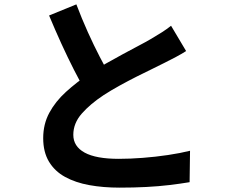

<svg xmlns="http://www.w3.org/2000/svg" viewBox="-20 -817 1040 880"><path d="M833 -583Q811 -569 786.5 -556Q762 -543 734 -529Q711 -517 677.5 -501Q644 -485 605.5 -465.5Q567 -446 528 -424.5Q489 -403 455 -381Q393 -340 354.5 -296Q316 -252 316 -199Q316 -146 368 -117.5Q420 -89 524 -89Q576 -89 634.5 -93.5Q693 -98 750 -106.5Q807 -115 851 -126L849 18Q807 25 757.5 31Q708 37 650.5 40Q593 43 528 43Q453 43 389.5 31.5Q326 20 278.5 -6Q231 -32 204.5 -76Q178 -120 178 -184Q178 -248 206 -300Q234 -352 282.5 -396Q331 -440 389 -479Q425 -503 465 -525.5Q505 -548 543.5 -569Q582 -590 615.5 -607.5Q649 -625 671 -638Q700 -655 722 -669Q744 -683 764 -699ZM330 -797Q355 -731 382.5 -670Q410 -609 437.5 -556Q465 -503 488 -461L375 -394Q348 -440 319 -497Q290 -554 261 -617.5Q232 -681 205 -746Z"/></svg>

Font: Noto Sans KR
Style: Bold
Weight: 700
Designer: Ryoko NISHIZUKA  (kana, bopomofo & ideographs); Paul D. Hunt (Latin, Greek & Cyrillic); Sandoll Communications , Soo-you
Foundry: Adobe
Version: Version 2.004-H2;hotconv 1.0.118;makeotfexe 2.5.65603